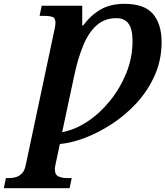

<svg xmlns="http://www.w3.org/2000/svg" viewBox="-91 -744 865 1004"><path d="M-71 240 -60 187H-41Q-26 187 -9 182.5Q8 178 22.5 164Q37 150 43 122L196 -599Q199 -614 199 -625Q199 -651 182.5 -656Q166 -661 143 -661H116L127 -714H339V-611H344Q382 -663 434 -693.5Q486 -724 560 -724Q664 -724 709 -671Q754 -618 754 -524Q754 -430 718 -349.5Q682 -269 623 -205Q564 -141 493 -95Q422 -49 351.5 -22.5Q281 4 222 9L198 122Q197 127 196.5 132Q196 137 196 141Q196 171 216 179Q236 187 255 187H284L273 240ZM234 -53Q300 -65 365 -107.5Q430 -150 483.5 -216Q537 -282 569.5 -362Q602 -442 602 -529Q602 -592 581 -620.5Q560 -649 518 -649Q455 -649 413 -610.5Q371 -572 344 -506Q317 -440 299 -357Z"/></svg>

Font: Noto Serif
Style: Bold Italic
Weight: 700
Italic angle: -12°
Designer: Monotype Design Team
Foundry: Monotype Imaging Inc.
Version: Version 2.013